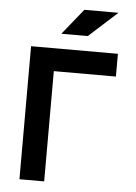

<svg xmlns="http://www.w3.org/2000/svg" viewBox="-60 -951 706 997"><g transform="rotate(5 293.0 -453.0)"><path d="M79.6 0H208.5V-574.7H532.2V-693.4H79.6ZM230.5 -771.5H368.2L516.6 -905.8H338.9Z"/></g></svg>

Font: CaskaydiaCove Nerd Font
Style: Bold
Weight: 700
Designer: Aaron Bell
Foundry: Saja Typeworks
Version: Version 2111.1;Nerd Fonts 2.3.0